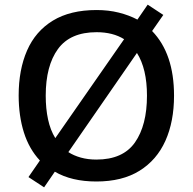

<svg xmlns="http://www.w3.org/2000/svg" viewBox="-20 -768 826 823"><path d="M726 -358Q726 -247 689 -164.5Q652 -82 578 -36Q504 10 393 10Q287 10 215 -32L169 35L102 -9L151 -80Q105 -129 82.5 -200Q60 -271 60 -359Q60 -469 96 -551.5Q132 -634 206.5 -679.5Q281 -725 394 -725Q445 -725 489 -714Q533 -703 569 -684L613 -748L680 -704L632 -635Q726 -538 726 -358ZM176 -358Q176 -302 186 -256Q196 -210 217 -176L512 -600Q464 -630 394 -630Q281 -630 228.5 -558Q176 -486 176 -358ZM610 -358Q610 -473 567 -541L273 -116Q296 -101 326.5 -92.5Q357 -84 393 -84Q507 -84 558.5 -157.5Q610 -231 610 -358Z"/></svg>

Font: Noto Sans Sora Sompeng Medium
Style: Regular
Weight: 500
Designer: Monotype Design Team. David Williams.
Foundry: Monotype Imaging Inc.
Version: Version 2.101; ttfautohint (v1.8.4.7-5d5b)